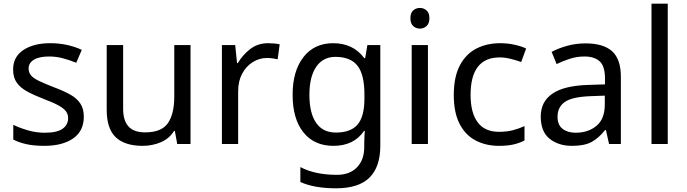

<svg xmlns="http://www.w3.org/2000/svg" viewBox="-20 -780 3722 1040"><path d="M434 -148Q434 -70 376 -30Q318 10 220 10Q164 10 123.5 1Q83 -8 52 -24V-104Q84 -88 129.5 -74.5Q175 -61 222 -61Q289 -61 319 -82.5Q349 -104 349 -140Q349 -160 338 -176Q327 -192 298.5 -208Q270 -224 217 -244Q165 -264 128 -284Q91 -304 71 -332Q51 -360 51 -404Q51 -472 106.5 -509Q162 -546 252 -546Q301 -546 343.5 -536.5Q386 -527 423 -510L393 -440Q359 -454 322 -464Q285 -474 246 -474Q192 -474 163.5 -456.5Q135 -439 135 -409Q135 -387 148 -371.5Q161 -356 191.5 -341.5Q222 -327 273 -307Q324 -288 360 -268Q396 -248 415 -219.5Q434 -191 434 -148Z M1012 -536V0H940L927 -71H923Q897 -29 851 -9.5Q805 10 753 10Q656 10 607 -36.5Q558 -83 558 -185V-536H647V-191Q647 -127 676 -95Q705 -63 766 -63Q855 -63 889.5 -113Q924 -163 924 -257V-536Z M1432 -546Q1447 -546 1464.5 -544.5Q1482 -543 1495 -540L1484 -459Q1471 -462 1455.5 -464Q1440 -466 1426 -466Q1385 -466 1349 -443.5Q1313 -421 1291.5 -380.5Q1270 -340 1270 -286V0H1182V-536H1254L1264 -438H1268Q1294 -482 1335 -514Q1376 -546 1432 -546Z M1785 -546Q1838 -546 1880.5 -526Q1923 -506 1953 -465H1958L1970 -536H2040V9Q2040 124 1981.5 182Q1923 240 1800 240Q1742 240 1693.5 231.5Q1645 223 1607 206V125Q1686 167 1805 167Q1874 167 1913.5 126.5Q1953 86 1953 16V-5Q1953 -17 1954 -39.5Q1955 -62 1956 -71H1952Q1924 -30 1882.5 -10Q1841 10 1786 10Q1682 10 1623.5 -63Q1565 -136 1565 -267Q1565 -395 1623.5 -470.5Q1682 -546 1785 -546ZM1797 -472Q1730 -472 1693 -418.5Q1656 -365 1656 -266Q1656 -167 1692.5 -114.5Q1729 -62 1799 -62Q1880 -62 1917 -105.5Q1954 -149 1954 -246V-267Q1954 -377 1916 -424.5Q1878 -472 1797 -472Z M2298 -536V0H2210V-536ZM2255 -737Q2275 -737 2290.5 -723.5Q2306 -710 2306 -681Q2306 -653 2290.5 -639Q2275 -625 2255 -625Q2233 -625 2218 -639Q2203 -653 2203 -681Q2203 -710 2218 -723.5Q2233 -737 2255 -737Z M2683 10Q2612 10 2556.5 -19Q2501 -48 2469.5 -109Q2438 -170 2438 -265Q2438 -364 2471 -426Q2504 -488 2560.5 -517Q2617 -546 2689 -546Q2730 -546 2768 -537.5Q2806 -529 2830 -517L2803 -444Q2779 -453 2747 -461Q2715 -469 2687 -469Q2529 -469 2529 -266Q2529 -169 2567.5 -117.5Q2606 -66 2682 -66Q2726 -66 2759.5 -75Q2793 -84 2821 -97V-19Q2794 -5 2761.5 2.5Q2729 10 2683 10Z M3151 -545Q3249 -545 3296 -502Q3343 -459 3343 -365V0H3279L3262 -76H3258Q3223 -32 3184.5 -11Q3146 10 3078 10Q3005 10 2957 -28.5Q2909 -67 2909 -149Q2909 -229 2972 -272.5Q3035 -316 3166 -320L3257 -323V-355Q3257 -422 3228 -448Q3199 -474 3146 -474Q3104 -474 3066 -461.5Q3028 -449 2995 -433L2968 -499Q3003 -518 3051 -531.5Q3099 -545 3151 -545ZM3177 -259Q3077 -255 3038.5 -227Q3000 -199 3000 -148Q3000 -103 3027.5 -82Q3055 -61 3098 -61Q3166 -61 3211 -98.5Q3256 -136 3256 -214V-262Z M3597 0H3509V-760H3597Z"/></svg>

Font: Noto Sans Tai Tham
Style: Regular
Weight: 400
Designer: Monotype Design Team 2013. Revised by David WIlliams 2020
Foundry: Monotype Imaging Inc.
Version: Version 2.002